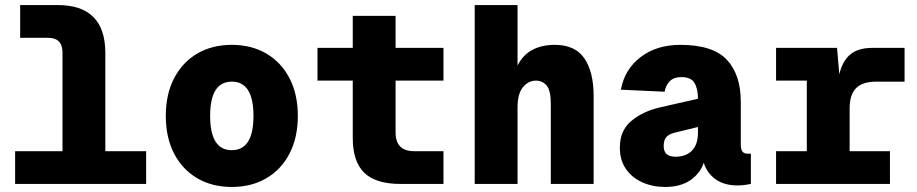

<svg xmlns="http://www.w3.org/2000/svg" viewBox="-20 -730 3640 762"><path d="M40 0V-130H228V-522Q228 -580 170 -580H60V-710H208Q398 -710 398 -520V-130H560V0Z M900 12Q822 12 763 -22.5Q704 -57 671 -120.5Q638 -184 638 -270Q638 -356 671 -419.5Q704 -483 763 -517.5Q822 -552 900 -552Q978 -552 1037 -517.5Q1096 -483 1129 -419.5Q1162 -356 1162 -270Q1162 -184 1129 -120.5Q1096 -57 1037 -22.5Q978 12 900 12ZM900 -134Q986 -134 986 -270Q986 -406 900 -406Q814 -406 814 -270Q814 -134 900 -134Z M1570 0Q1471 0 1425.5 -44.5Q1380 -89 1380 -182V-410H1240V-540H1380V-667H1550V-540H1740V-410H1550V-204Q1550 -130 1624 -130H1740V0Z M1864 0V-710H2034V-470Q2056 -513 2093.5 -532.5Q2131 -552 2182 -552Q2263 -552 2299.5 -498Q2336 -444 2336 -349V0H2166V-318Q2166 -371 2149.5 -390.5Q2133 -410 2107 -410Q2077 -410 2055.5 -384Q2034 -358 2034 -304V0Z M2620 12Q2571 12 2530 -6Q2489 -24 2464.5 -59Q2440 -94 2440 -144Q2440 -212 2485.5 -250Q2531 -288 2600 -304L2750 -338Q2750 -377 2736.5 -400.5Q2723 -424 2684 -424Q2653 -424 2637 -406.5Q2621 -389 2618 -366L2444 -374Q2459 -455 2522.5 -503.5Q2586 -552 2680 -552Q2809 -552 2864.5 -493Q2920 -434 2920 -326V-158Q2920 -136 2927 -128Q2934 -120 2946 -120H2960V0Q2954 1 2939.5 3.5Q2925 6 2908 6Q2854 6 2820 -18.5Q2786 -43 2773 -84Q2759 -42 2720 -15Q2681 12 2620 12ZM2661 -108Q2702 -108 2726 -132Q2750 -156 2750 -204V-226L2660 -204Q2635 -198 2624.5 -186Q2614 -174 2614 -150Q2614 -108 2661 -108Z M3060 0V-130H3182V-410H3060V-540H3302L3311 -435Q3323 -487 3354 -513.5Q3385 -540 3442 -540H3570V-406H3458Q3403 -406 3377.5 -380Q3352 -354 3352 -300V-130H3512V0Z"/></svg>

Font: Geist Mono UltraBlack
Style: Regular
Weight: 900
Monospace: yes
Designer: Basement.studio, Andrés Briganti, Mateo Zaragoza
Foundry: Basement.studio, Vercel, Andrés Briganti, Guido Ferreyra, Mateo Zaragoza
Version: Version 1.400; ttfautohint (v1.8.4.7-5d5b)